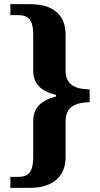

<svg xmlns="http://www.w3.org/2000/svg" viewBox="-20 -780 482 925"><path d="M30 125H125C237 125 296 68 296 -23V-194C296 -270 347 -285 412 -288V-349C347 -351 296 -367 296 -442V-614C296 -707 237 -760 125 -760H30V-707H69C126 -707 140 -673 140 -610V-440C140 -380 173 -341 250 -323V-315C174 -296 140 -257 140 -197V-26C140 37 126 72 69 72H30Z"/></svg>

Font: Noto Serif Lao
Style: Bold
Weight: 700
Designer: Monotype Design Team
Foundry: Monotype Imaging Inc.
Version: Version 2.003